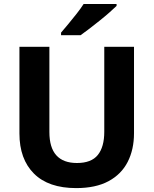

<svg xmlns="http://www.w3.org/2000/svg" viewBox="-20 -954 787 984"><path d="M370.5 10Q228.4 10 154 -64.3Q79.6 -138.7 79.6 -269.9V-714H233.1V-277.8Q233.1 -197.6 268.6 -158.1Q304.1 -118.6 374.3 -118.6Q448.1 -118.6 481.3 -159.8Q514.4 -200.9 514.4 -278.8V-714H666.8V-271.5Q666.8 -187.8 634.4 -124.3Q602 -60.8 536.2 -25.4Q470.4 10 370.5 10ZM577.4 -923.6Q563 -909.6 539.9 -889.3Q516.8 -869 489.8 -847.5Q462.9 -826 437.6 -806.5Q412.2 -787 393 -773.6H292.9V-786.8Q309.1 -805.8 330.6 -831.5Q352 -857.2 373.3 -884.4Q394.6 -911.6 408.6 -933.6H577.4Z"/></svg>

Font: Noto Sans Symbols
Style: Regular
Weight: 400
Designer: Monotype Design Team
Foundry: Monotype Imaging Inc.
Version: Version 2.002